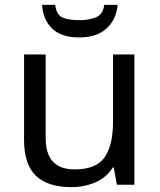

<svg xmlns="http://www.w3.org/2000/svg" viewBox="-20 -760 658 790"><path d="M533 -536V0H461L448 -71H444Q418 -29 372 -9.5Q326 10 274 10Q177 10 128 -36.5Q79 -83 79 -185V-536H168V-191Q168 -63 287 -63Q376 -63 410.5 -113Q445 -163 445 -257V-536ZM464 -740Q459 -680 418.5 -643Q378 -606 306 -606Q232 -606 194.5 -642.5Q157 -679 153 -740H207Q212 -699 237 -688Q262 -677 308 -677Q347 -677 375.5 -689Q404 -701 409 -740Z"/></svg>

Font: Noto Sans Symbols 2
Style: Regular
Weight: 400
Designer: Monotype Design Team
Foundry: Monotype Imaging Inc.
Version: Version 2.008; ttfautohint (v1.8.4.7-5d5b)